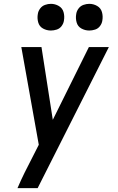

<svg xmlns="http://www.w3.org/2000/svg" viewBox="-20 -775 616 1000"><path d="M71 205H176L547 -530H443L255 -151L196 -530H91L182 -21L150 42Q129 82 109 122.5Q89 163 71 205ZM445 -616Q460 -616 475.5 -621Q491 -626 501 -639.5Q511 -653 513 -668Q517 -691 511 -712Q505 -733 486 -744Q467 -755 445 -755Q430 -755 414.5 -749.5Q399 -744 389 -730.5Q379 -717 377 -702Q373 -680 379 -658.5Q385 -637 404 -626.5Q423 -616 445 -616ZM245 -616Q260 -616 275.5 -621Q291 -626 301 -639.5Q311 -653 313 -668Q317 -691 311 -712Q305 -733 286 -744Q267 -755 245 -755Q230 -755 214.5 -749.5Q199 -744 189 -730.5Q179 -717 177 -702Q173 -680 179 -658.5Q185 -637 204 -626.5Q223 -616 245 -616Z"/></svg>

Font: Iosevka Sparkle Medium Oblique
Style: Regular
Weight: 500
Italic angle: -9°
Designer: Belleve Invis
Foundry: Belleve Invis
Version: Version 4.5.0; ttfautohint (v1.8.3)